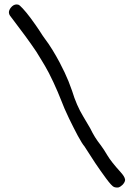

<svg xmlns="http://www.w3.org/2000/svg" viewBox="-20 -780 595 852"><path d="M485.8 49.8Q475.6 45.4 450.7 11.7Q425.8 -22 401.9 -57.6Q382.3 -86.9 368.7 -108.9Q363.8 -116.2 354.5 -130.9Q345.2 -141.1 325.2 -177.7Q305.7 -214.4 286.1 -254.9Q275.9 -276.9 266.6 -297.4Q257.8 -317.9 252 -333.5Q237.8 -370.1 216.8 -415.5Q195.8 -460.4 179.7 -487.3Q174.8 -495.6 168 -506.8Q161.1 -518.1 156.7 -525.4Q145 -546.4 119.6 -582Q94.7 -617.7 65.9 -655.3Q51.8 -674.3 39.6 -690.4Q27.3 -706.5 24.4 -710.4Q19.5 -717.3 19.5 -725.1Q19.5 -734.4 27.3 -745.1Q39.1 -760.3 53.7 -760.3Q57.6 -760.3 61 -759.3Q66.9 -757.8 81.1 -742.2Q95.7 -726.6 115.2 -700.7Q141.1 -665.5 155.3 -643.6Q169.4 -621.1 177.2 -610.8Q196.8 -585 213.4 -557.6Q230 -530.3 244.1 -503.9Q269.5 -455.6 284.2 -418.9Q298.3 -382.3 299.8 -377Q319.3 -312.5 349.6 -262.7Q379.4 -212.4 379.9 -211.4Q391.1 -188.5 401.4 -171.9Q411.6 -155.3 427.7 -134.8Q440.9 -117.2 457 -89.8Q473.1 -62.5 516.1 -15.1Q533.2 3.9 534.7 15.6Q535.2 17.1 535.2 18.1Q534.7 28.8 523.4 40.5Q514.2 49.3 505.4 51.8Q502 52.2 499 52.2Q492.7 52.2 485.8 49.8Z"/></svg>

Font: Casuwalt
Style: Regular
Weight: 400
Designer: Walter E Stewart
Version: 0.1